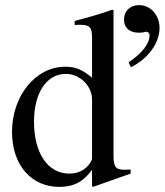

<svg xmlns="http://www.w3.org/2000/svg" viewBox="-20 -721 644 751"><path d="M340 -102C340 -95 334 -84 325 -74C307 -53 282 -42 251 -42C167 -42 113 -122 113 -245C113 -358 162 -432 238 -432C292 -432 340 -385 340 -332ZM491 -42V-58C474 -57 473 -57 468 -57C432 -57 424 -68 424 -114V-681L419 -683C371 -666 336 -656 272 -639V-623C280 -624 286 -624 294 -624C331 -624 340 -614 340 -573V-417C302 -449 275 -460 235 -460C120 -460 27 -347 27 -205C27 -77 101 10 212 10C268 10 306 -10 340 -57V7L344 10ZM492 -458C559 -491 604 -552 604 -612C604 -662 569 -701 524 -701C489 -701 465 -678 465 -644C465 -612 487 -593 524 -593C531 -593 538 -594 544 -595C549 -597 551 -597 551 -597C559 -597 565 -591 565 -584C565 -550 537 -514 483 -477Z"/></svg>

Font: XITS Math
Style: Regular
Weight: 400
Designer: MicroPress Inc., with final additions and corrections provided by Coen Hoffman, Elsevier (retired)
Version: Version 1.302